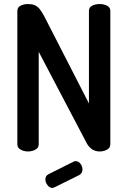

<svg xmlns="http://www.w3.org/2000/svg" viewBox="-20 -751 633 952"><path d="M119 0Q99 0 82.5 -9Q66 -18 66 -35V-696Q66 -715 82.5 -723Q99 -731 119 -731Q138 -731 151.5 -725.5Q165 -720 176 -707Q187 -694 199 -671L421 -238V-697Q421 -715 437.5 -723Q454 -731 474 -731Q494 -731 510.5 -723Q527 -715 527 -697V-35Q527 -18 510.5 -9Q494 0 474 0Q454 0 438 -10Q422 -20 411 -39L172 -494V-35Q172 -18 155.5 -9Q139 0 119 0ZM240 181Q226 181 215.5 167Q205 153 205 139Q205 121 220 113L344 51Q350 48 355 48Q370 48 379.5 61.5Q389 75 389 89Q389 108 373 117L252 177Q249 178 246 179.5Q243 181 240 181Z"/></svg>

Font: Dosis SemiBold
Style: Regular
Weight: 600
Designer: EdgarTolentino, PabloImpallari, IginoMarini
Foundry: EdgarTolentino, PabloImpallari, IginoMarini
Version: Version 3.001; ttfautohint (v1.8.2)